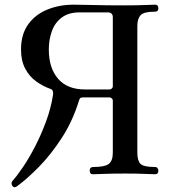

<svg xmlns="http://www.w3.org/2000/svg" viewBox="-20 -746 727 822"><path d="M56 49Q42 61 34 51Q30 47 29.5 40.5Q29 34 33 29Q53 7 79 -31.5Q105 -70 130.5 -119.5Q156 -169 177 -225.5Q198 -282 207 -340Q210 -360 197 -365Q165 -376 135.5 -397Q106 -418 88 -452Q70 -486 70 -534Q70 -599 100.5 -641.5Q131 -684 182.5 -705Q234 -726 296 -726Q332 -726 382 -724.5Q432 -723 515 -723Q566 -723 601.5 -724.5Q637 -726 644 -726Q658 -726 658 -711Q658 -696 644 -696Q595 -696 581.5 -680.5Q568 -665 568 -636V-92Q568 -58 581.5 -44.5Q595 -31 644 -31Q651 -31 654.5 -26Q658 -21 658 -15Q658 0 644 0Q634 0 600.5 -1.5Q567 -3 515 -3Q460 -3 424 -1.5Q388 0 379 0Q364 0 364 -15Q364 -31 379 -31Q429 -31 446 -44.5Q463 -58 463 -92V-316Q463 -321 458.5 -325Q454 -329 449 -329H336Q329 -329 325 -327Q321 -325 318 -315Q291 -227 244.5 -155.5Q198 -84 147.5 -32.5Q97 19 56 49ZM344 -363H449Q454 -363 458.5 -367Q463 -371 463 -376V-672Q463 -693 441 -693H321Q274 -693 244.5 -671Q215 -649 202 -612.5Q189 -576 189 -534Q189 -455 228.5 -409Q268 -363 344 -363Z"/></svg>

Font: Zen Old Mincho SemiBold
Style: Regular
Weight: 600
Version: Version 1.500